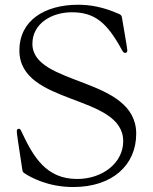

<svg xmlns="http://www.w3.org/2000/svg" viewBox="-20 -764 634 796"><path d="M284.1 11.4C444.6 11.4 544.7 -78.8 544.7 -209.5C544.7 -447.4 114.3 -406.2 114.3 -582.4C114.3 -666.2 193.9 -713.1 277.7 -713.1C372.9 -713.1 423.3 -670.5 485.1 -557.5C490.1 -547.6 493.6 -544.7 499.3 -544.7C506.4 -544.7 507.8 -551.1 507.8 -554.7C507.8 -564.6 494.3 -637.8 485.8 -689.6C484.4 -698.9 482.2 -702.4 473.7 -706C406.2 -735.8 353 -744.3 304 -744.3C167.6 -744.3 60.4 -681.1 60.4 -554.7C60.4 -325.3 490.8 -375.7 490.8 -178.3C490.8 -89.5 406.2 -22 299.7 -22C171.9 -22 118.6 -112.9 69.6 -217.3C64.6 -228 63.2 -230.1 58.2 -230.1C51.8 -230.1 49.7 -225.9 49.7 -219.5C49.7 -210.2 53.3 -186.1 72.4 -61.1C73.9 -52.6 74.6 -49.7 83.1 -44.7C107.2 -29.1 177.6 11.4 284.1 11.4Z"/></svg>

Font: Margiela Serif Light
Style: Regular
Weight: 300
Designer: Andreas Faust, Stefan Endress
Version: Version 1.002;FEAKit 1.0